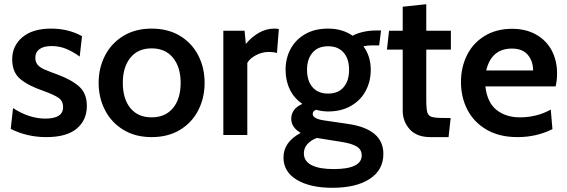

<svg xmlns="http://www.w3.org/2000/svg" viewBox="-20 -642 2697 913"><path d="M31 -29 42 -128Q119 -78 196 -78Q237 -78 258.5 -91.5Q280 -105 280 -132Q280 -162 258 -177Q236 -192 186 -210Q113 -235 75.5 -267Q38 -299 38 -360Q38 -424 86.5 -465Q135 -506 223 -506Q305 -506 370 -470L359 -373Q326 -397 294 -410Q262 -423 225 -423Q188 -423 168 -408.5Q148 -394 148 -367Q148 -347 159 -334Q170 -321 190.5 -312Q211 -303 255 -287Q322 -262 357.5 -229.5Q393 -197 393 -138Q393 -71 345 -30.5Q297 10 200 10Q109 10 31 -29Z M449 -248Q449 -319 479.5 -378Q510 -437 567 -471.5Q624 -506 701 -506Q779 -506 836 -471.5Q893 -437 923 -378Q953 -319 953 -248Q953 -177 923 -118Q893 -59 836 -24.5Q779 10 701 10Q624 10 567 -24.5Q510 -59 479.5 -118Q449 -177 449 -248ZM839 -248Q839 -323 802.5 -367.5Q766 -412 701 -412Q636 -412 600 -367.5Q564 -323 564 -248Q564 -172 600 -128Q636 -84 701 -84Q766 -84 802.5 -128Q839 -172 839 -248Z M1042 -496H1143L1149 -433Q1176 -466 1211 -486Q1246 -506 1284 -506Q1294 -506 1306 -504L1297 -390Q1281 -395 1259 -395Q1226 -395 1197 -379.5Q1168 -364 1156 -343V0H1042Z M1328 107Q1328 33 1410 -10Q1365 -36 1365 -77Q1365 -125 1418 -148Q1379 -174 1358.5 -216Q1338 -258 1338 -310Q1338 -365 1362 -409.5Q1386 -454 1431.5 -480Q1477 -506 1540 -506Q1608 -506 1657 -472Q1676 -483 1705.5 -490Q1735 -497 1769 -497H1792L1783 -426H1746Q1727 -426 1708 -422Q1743 -375 1743 -310Q1743 -255 1719 -210Q1695 -165 1649 -138.5Q1603 -112 1540 -112Q1512 -112 1483 -120Q1467 -114 1467 -100Q1467 -88 1482.5 -80Q1498 -72 1531 -68L1633 -53Q1803 -29 1803 90Q1803 166 1738.5 208.5Q1674 251 1560 251Q1455 251 1391.5 213Q1328 175 1328 107ZM1640 -310Q1640 -362 1614 -392Q1588 -422 1540 -422Q1492 -422 1466 -391.5Q1440 -361 1440 -310Q1440 -258 1466 -227.5Q1492 -197 1540 -197Q1588 -197 1614 -227.5Q1640 -258 1640 -310ZM1700 97Q1700 70 1677.5 55.5Q1655 41 1606 33L1486 14Q1458 25 1441.5 43.5Q1425 62 1425 87Q1425 125 1462 143.5Q1499 162 1566 162Q1700 162 1700 97Z M1895 -116V-406H1820L1830 -496H1895V-610L2007 -622V-496H2124V-406H2007V-168Q2007 -124 2012 -107.5Q2017 -91 2033.5 -86Q2050 -81 2093 -81H2123L2113 10H2027Q1962 10 1928.5 -27Q1895 -64 1895 -116Z M2172 -252Q2172 -322 2200.5 -379.5Q2229 -437 2284.5 -471Q2340 -505 2415 -505Q2481 -505 2529.5 -477.5Q2578 -450 2603.5 -402Q2629 -354 2629 -292Q2629 -260 2622 -231H2288Q2297 -154 2341.5 -119Q2386 -84 2452 -84Q2533 -84 2599 -121L2607 -28Q2531 10 2441 10Q2355 10 2294.5 -25Q2234 -60 2203 -119.5Q2172 -179 2172 -252ZM2515 -307Q2515 -351 2490 -381Q2465 -411 2414 -411Q2317 -411 2292 -307Z"/></svg>

Font: Cabin SemiBold
Style: Regular
Weight: 600
Designer: Pablo Impallari
Foundry: Pablo Impallari. http://www.impallari.com Igino Marini. http://www.ikern.com
Version: Version 2.001